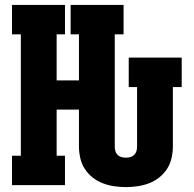

<svg xmlns="http://www.w3.org/2000/svg" viewBox="-20 -755 790 783"><path d="M494 8Q470 8 446 4.5Q422 1 399.5 -7.5Q377 -16 358 -31Q339 -46 326 -66Q313 -86 307.5 -110Q302 -134 302 -158V-308H211V-120H245V0H29V-120H65V-615H29V-735H245V-615H211V-427H302V-615H268V-735H484V-615H448V-158Q448 -148 450.5 -139Q453 -130 459.5 -123.5Q466 -117 475 -114.5Q484 -112 494 -112Q503 -112 512 -114.5Q521 -117 527.5 -123.5Q534 -130 536.5 -139Q539 -148 539 -158V-400H505V-520H721V-400H685V-158Q685 -134 679.5 -110Q674 -86 661 -66Q648 -46 629 -31Q610 -16 587.5 -7.5Q565 1 541 4.5Q517 8 494 8Z"/></svg>

Font: Iosevka Etoile Heavy
Style: Regular
Weight: 900
Designer: Belleve Invis
Foundry: Belleve Invis
Version: Version 22.1.2; ttfautohint (v1.8.4)